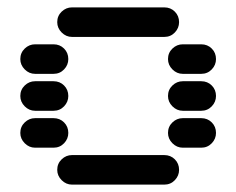

<svg xmlns="http://www.w3.org/2000/svg" viewBox="-20 -510 640 520"><path d="M135 -50Q135 -34 147 -22Q159 -10 175 -10H425Q442 -10 453.5 -22Q465 -34 465 -50Q465 -67 453.5 -78.5Q442 -90 425 -90H175Q159 -90 147 -78.5Q135 -67 135 -50ZM435 -150Q435 -134 447 -122Q459 -110 475 -110H525Q542 -110 553.5 -122Q565 -134 565 -150Q565 -167 553.5 -178.5Q542 -190 525 -190H475Q459 -190 447 -178.5Q435 -167 435 -150ZM35 -150Q35 -134 47 -122Q59 -110 75 -110H125Q142 -110 153.5 -122Q165 -134 165 -150Q165 -167 153.5 -178.5Q142 -190 125 -190H75Q59 -190 47 -178.5Q35 -167 35 -150ZM435 -250Q435 -234 447 -222Q459 -210 475 -210H525Q542 -210 553.5 -222Q565 -234 565 -250Q565 -267 553.5 -278.5Q542 -290 525 -290H475Q459 -290 447 -278.5Q435 -267 435 -250ZM35 -250Q35 -234 47 -222Q59 -210 75 -210H125Q142 -210 153.5 -222Q165 -234 165 -250Q165 -267 153.5 -278.5Q142 -290 125 -290H75Q59 -290 47 -278.5Q35 -267 35 -250ZM435 -350Q435 -334 447 -322Q459 -310 475 -310H525Q542 -310 553.5 -322Q565 -334 565 -350Q565 -367 553.5 -378.5Q542 -390 525 -390H475Q459 -390 447 -378.5Q435 -367 435 -350ZM35 -350Q35 -334 47 -322Q59 -310 75 -310H125Q142 -310 153.5 -322Q165 -334 165 -350Q165 -367 153.5 -378.5Q142 -390 125 -390H75Q59 -390 47 -378.5Q35 -367 35 -350ZM135 -450Q135 -434 147 -422Q159 -410 175 -410H425Q442 -410 453.5 -422Q465 -434 465 -450Q465 -467 453.5 -478.5Q442 -490 425 -490H175Q159 -490 147 -478.5Q135 -467 135 -450Z"/></svg>

Font: Matrix Sans Raster
Style: Regular
Weight: 400
Designer: Brad Neil
Version: Version 1.100